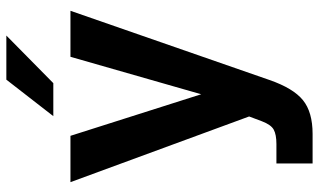

<svg xmlns="http://www.w3.org/2000/svg" viewBox="-220 -583 1005 605"><g transform="rotate(-90 282.5 -280.5)"><path d="M70 202V88H131Q161 88 176.5 79.5Q192 71 203 42L218 2L11 -561H157L288 -149L406 -561H551L333 66Q307 141 269.5 171.5Q232 202 163 202ZM323 -615H219L334 -763H473Z"/></g></svg>

Font: Open Sauce One
Style: Bold
Weight: 700
Designer: Alfredo Marco Pradil
Foundry: Creative Sauce Fz LLC
Version: Version 1.477